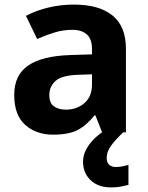

<svg xmlns="http://www.w3.org/2000/svg" viewBox="-20 -577 644 837"><path d="M302 -557Q412 -557 470.5 -509.5Q529 -462 529 -364V0H425L396 -74H392Q357 -30 318 -10Q279 10 211 10Q138 10 90 -32.5Q42 -75 42 -163Q42 -250 103 -291.5Q164 -333 286 -337L381 -340V-364Q381 -407 358.5 -427Q336 -447 296 -447Q256 -447 218 -435.5Q180 -424 142 -407L93 -508Q137 -531 190.5 -544Q244 -557 302 -557ZM323 -251Q251 -249 223 -225Q195 -201 195 -162Q195 -128 215 -113.5Q235 -99 267 -99Q315 -99 348 -127.5Q381 -156 381 -208V-253ZM445 111Q445 131 456 141Q467 151 484 151Q500 151 515 148Q530 145 540 142V229Q524 233 506 236.5Q488 240 464 240Q408 240 375 208.5Q342 177 342 128Q342 99 357 72Q372 45 396.5 22.5Q421 0 452 -17L517 0Q483 32 464 58.5Q445 85 445 111Z"/></svg>

Font: Noto Sans New Tai Lue
Style: Regular
Weight: 400
Designer: Monotype Design Team
Foundry: Monotype Imaging Inc.
Version: Version 2.003